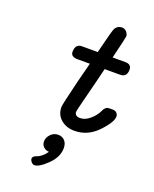

<svg xmlns="http://www.w3.org/2000/svg" viewBox="-159 -704 842 1048"><g transform="rotate(20 262.5 -180.0)"><path d="M221.7 159.2Q202.6 158.2 189.7 146Q176.8 133.8 176.8 114.7Q176.8 91.8 194.8 73Q212.9 54.2 237.8 54.2Q261.7 54.2 276.4 70.1Q291 85.9 291 112.8Q291 164.6 244.9 209.7Q198.7 254.9 170.9 254.9Q162.1 254.9 153.6 245.4Q145 235.8 145 226.8Q145 217.8 151.9 212.4Q158.7 207 168.7 204.1Q178.7 201.2 193.8 189.5Q209 177.7 221.7 159.2ZM155.8 -398.9Q156.7 -443.8 193.8 -443.8H286.1V-444.8Q319.3 -582 327.1 -594.2Q341.3 -615.2 363.8 -615.2Q381.8 -615.2 392.3 -602.5Q402.8 -589.8 402.8 -577.1Q402.8 -570.3 372.1 -443.8H445.8Q481.9 -443.8 481.9 -412.1Q481.9 -369.1 441.9 -369.1H353Q349.1 -350.1 332 -283.4Q314.9 -216.8 300.5 -159.4Q286.1 -102.1 286.1 -96.2Q288.1 -72.3 317.1 -72Q346.2 -71.8 374 -95.5Q401.9 -119.1 417 -150.9Q421.9 -163.1 429 -168.9Q436 -174.8 440.9 -175.8Q445.8 -176.8 456.1 -176.8H469.2Q486.3 -176.8 494.1 -167.5Q502 -158.2 502 -147.9Q502 -113.8 445.1 -54.9Q388.2 3.9 312 3.9Q265.1 3.9 233.6 -22.9Q202.1 -49.8 202.1 -92.8Q202.1 -93.8 202.1 -95.2Q202.1 -109.4 237.8 -254.9Q255.9 -322.8 267.1 -369.1H192.9Q155.8 -370.1 155.8 -398.9Z"/></g></svg>

Font: CMU Typewriter Text
Style: BoldItalic
Weight: 700
Italic angle: -14.04°
Version: Version 0.7.0